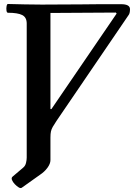

<svg xmlns="http://www.w3.org/2000/svg" viewBox="-20 -686 693 963"><path d="M90 255Q84 260 74 254Q64 248 54 237.5Q44 227 40 216.5Q36 206 43 200L96 155Q107 146 110.5 131Q114 116 114 105V-568Q114 -599 91.5 -610.5Q69 -622 20 -622Q14 -622 12.5 -633Q11 -644 13 -655Q15 -666 20 -666Q63 -665 105 -664Q147 -663 190 -663Q234 -663 282.5 -663.5Q331 -664 383 -664Q434 -665 485 -665Q536 -665 587 -665Q632 -665 632 -640Q632 -618 624 -609L263 -79Q251 -61 244.5 -49.5Q238 -38 235.5 -26.5Q233 -15 233 4V117Q233 135 218 155.5Q203 176 180 191ZM238 -139 565 -618 561 -623 233 -621V-139Z"/></svg>

Font: Junicode SmExp
Style: Bold
Weight: 700
Width: 6
Designer: Peter S. Baker
Version: Version 2.205; ttfautohint (v1.8.4)